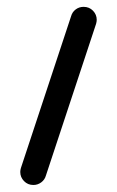

<svg xmlns="http://www.w3.org/2000/svg" viewBox="-20 -538 340 558"><path d="M38.9 -38.1Q38.9 -43.3 40.7 -49.6L186.7 -491.1Q190 -503 200 -510.6Q210 -518.1 223 -518.1Q239.3 -518.1 250.2 -506.9Q261.1 -495.6 261.1 -480.4Q261.1 -475.2 259.3 -468.9L113.3 -27.4Q110 -15.6 99.8 -8Q89.6 -0.4 77 -0.4Q60.7 -0.4 49.8 -11.7Q38.9 -23 38.9 -38.1Z"/></svg>

Font: 26F Galaxy Sans
Style: Bold
Weight: 700
Designer: C₂₉H₂₅N₃O₅
Version: Version 1.100